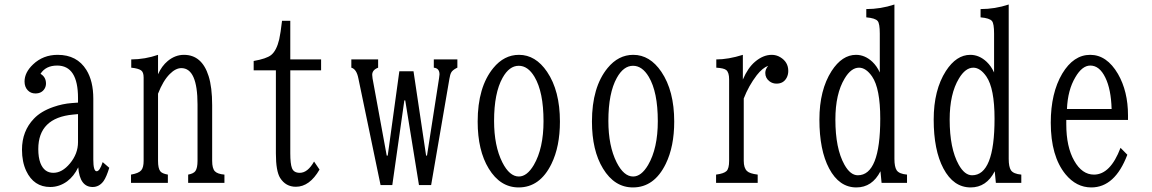

<svg xmlns="http://www.w3.org/2000/svg" viewBox="-20 -800 5040 840"><path d="M321.3 -351.1V-371.1Q321.3 -513.2 230 -513.2Q180.2 -513.2 157.2 -477.1Q181.2 -462.9 181.2 -434.6Q181.2 -421.9 174.8 -411.6Q162.1 -391.1 134.8 -391.1Q114.3 -391.1 101.1 -405.3Q87.4 -419.9 87.4 -443.4Q87.4 -482.9 124.5 -518.1Q168.5 -560.1 232.4 -560.1Q316.9 -560.1 357.9 -494.1Q388.2 -445.3 388.2 -368.2V-102.1Q388.2 -50.8 402.8 -50.8Q416.5 -50.8 429.2 -90.8L458 -65.9Q445.8 -25.9 433.1 -7.8Q414.1 18.1 385.3 18.1Q329.1 18.1 322.3 -67.9Q303.7 -29.3 273.9 -6.8Q239.7 18.1 199.7 18.1Q127.9 18.1 94.7 -52.2Q76.2 -91.8 76.2 -145Q76.2 -226.6 128.4 -280.8Q158.7 -313 213.4 -332Q253.9 -346.2 294.4 -349.1ZM321.3 -300.8 300.3 -298.8Q147.5 -284.7 147.5 -147.9Q147.5 -111.3 156.7 -86.9Q173.3 -43.9 213.4 -43.9Q252 -43.9 286.1 -85Q321.3 -127.4 321.3 -178.2Z M553.2 0V-36.1Q587.4 -42 598.1 -55.2Q608.4 -67.4 608.4 -96.2V-460.9Q608.4 -484.4 597.2 -492.2Q584.5 -501 554.2 -503.9V-540Q615.2 -540.5 671.4 -560.1V-475.1Q687.5 -511.2 713.9 -533.2Q746.6 -560.1 784.7 -560.1Q863.3 -560.1 892.6 -467.3Q908.2 -418 908.2 -339.8V-96.2Q908.2 -63.5 919.9 -50.8Q931.6 -38.6 961.9 -36.1V0H803.2V-36.1Q827.1 -40.5 835 -51.8Q844.2 -65.4 844.2 -96.2V-342.8Q844.2 -502 773.4 -502Q748.5 -502 722.7 -476.1Q693.4 -446.8 671.4 -390.1V-96.2Q671.4 -63.5 681.2 -50.8Q689 -40.5 714.4 -36.1V0Z M1089.8 -492.2V-533.2Q1145.5 -543 1166 -559.1Q1189.9 -578.1 1201.7 -628.4Q1207.5 -654.3 1213.9 -709H1250V-540H1384.8V-492.2H1250V-129.9Q1250 -83.5 1257.3 -64.5Q1265.1 -43.9 1291.5 -43.9Q1326.2 -43.9 1354 -93.3L1377.9 -58.1Q1334.5 17.1 1274.4 17.1Q1230 17.1 1205.6 -21.5Q1187 -51.3 1187 -128.9V-492.2Z M1517.1 -540H1634.3V-503.9Q1608.4 -494.1 1608.4 -472.7Q1608.4 -466.3 1609.9 -457L1671.9 -119.1H1676.3L1727.1 -488.3H1789.1L1844.2 -119.1H1848.1L1900.9 -458Q1902.8 -469.2 1902.8 -474.6Q1902.8 -501.5 1877.9 -503.9V-540H1981V-503.9Q1979.5 -503.4 1978.5 -502.9Q1959.5 -493.2 1954.1 -482.9Q1949.2 -474.1 1946.3 -456.1L1866.2 9.8H1813L1752.9 -360.8H1749L1696.3 9.8H1645L1547.9 -457Q1540 -497.6 1517.1 -503.9Z M2250.5 -560.1Q2323.2 -560.1 2373.5 -485.8Q2429.7 -402.8 2429.7 -268.1Q2429.7 -158.7 2392.6 -83Q2342.3 20 2249 20Q2168.5 20 2118.2 -62.5Q2069.8 -141.6 2069.8 -268.1Q2069.8 -418.9 2138.2 -502.4Q2185.5 -560.1 2250.5 -560.1ZM2249.5 -512.2Q2208 -512.2 2178.7 -459.5Q2141.6 -393.1 2141.6 -271Q2141.6 -161.6 2177.7 -89.8Q2209 -27.8 2250 -27.8Q2285.6 -27.8 2315.4 -78.1Q2357.9 -150.9 2357.9 -270Q2357.9 -397.5 2318.4 -463.9Q2289.6 -512.2 2249.5 -512.2Z M2750.5 -560.1Q2823.2 -560.1 2873.5 -485.8Q2929.7 -402.8 2929.7 -268.1Q2929.7 -158.7 2892.6 -83Q2842.3 20 2749 20Q2668.5 20 2618.2 -62.5Q2569.8 -141.6 2569.8 -268.1Q2569.8 -418.9 2638.2 -502.4Q2685.5 -560.1 2750.5 -560.1ZM2749.5 -512.2Q2708 -512.2 2678.7 -459.5Q2641.6 -393.1 2641.6 -271Q2641.6 -161.6 2677.7 -89.8Q2709 -27.8 2750 -27.8Q2785.6 -27.8 2815.4 -78.1Q2857.9 -150.9 2857.9 -270Q2857.9 -397.5 2818.4 -463.9Q2789.6 -512.2 2749.5 -512.2Z M3112.8 0V-36.1Q3147 -40.5 3158.7 -51.8Q3169.9 -63 3169.9 -96.2V-453.1Q3169.9 -482.4 3157.7 -493.2Q3147.5 -502 3113.8 -503.9V-540Q3166 -540 3230 -560.1V-452.1Q3252 -503.4 3283.2 -529.8Q3318.8 -560.1 3356.4 -560.1Q3376.5 -560.1 3393.6 -549.8Q3428.7 -528.8 3428.7 -489.7Q3428.7 -473.6 3421.9 -460.4Q3408.2 -434.1 3377.4 -434.1Q3360.4 -434.1 3347.2 -443.8Q3328.1 -458 3328.1 -481Q3328.1 -496.6 3340.8 -512.2Q3315.9 -502.9 3291 -471.2Q3255.4 -424.8 3233.9 -369.1V-96.2Q3233.9 -65.4 3248 -51.8Q3259.3 -40.5 3294.9 -36.1V0Z M3836.9 0 3832 -50.8Q3795.9 20 3726.6 20Q3651.4 20 3607.4 -63Q3564.9 -143.1 3564.9 -276.9Q3564.9 -406.2 3618.2 -489.3Q3664.1 -560.1 3725.1 -560.1Q3764.2 -560.1 3796.9 -529.3Q3816.4 -510.7 3829.1 -482.9V-652.8Q3829.1 -697.3 3819.8 -708Q3809.6 -720.7 3770 -724.1V-760.3Q3833 -760.3 3893.1 -780.3V-105Q3893.1 -70.3 3902.8 -55.2Q3913.6 -39.1 3948.2 -36.1V0ZM3738.3 -503.9Q3703.6 -503.9 3675.3 -456.5Q3634.8 -389.6 3634.8 -276.9Q3634.8 -150.4 3674.3 -79.6Q3700.2 -33.2 3732.9 -33.2Q3831.1 -33.2 3831.1 -280.8Q3831.1 -413.1 3795.4 -465.3Q3768.6 -503.9 3738.3 -503.9Z M4336.9 0 4332 -50.8Q4295.9 20 4226.6 20Q4151.4 20 4107.4 -63Q4064.9 -143.1 4064.9 -276.9Q4064.9 -406.2 4118.2 -489.3Q4164.1 -560.1 4225.1 -560.1Q4264.2 -560.1 4296.9 -529.3Q4316.4 -510.7 4329.1 -482.9V-652.8Q4329.1 -697.3 4319.8 -708Q4309.6 -720.7 4270 -724.1V-760.3Q4333 -760.3 4393.1 -780.3V-105Q4393.1 -70.3 4402.8 -55.2Q4413.6 -39.1 4448.2 -36.1V0ZM4238.3 -503.9Q4203.6 -503.9 4175.3 -456.5Q4134.8 -389.6 4134.8 -276.9Q4134.8 -150.4 4174.3 -79.6Q4200.2 -33.2 4232.9 -33.2Q4331.1 -33.2 4331.1 -280.8Q4331.1 -413.1 4295.4 -465.3Q4268.6 -503.9 4238.3 -503.9Z M4645 -275.4V-256.3Q4645 -157.2 4679.7 -96.7Q4713.9 -36.1 4766.1 -36.1Q4837.9 -36.1 4882.3 -153.3L4912.1 -123Q4857.9 20 4754.4 20Q4689 20 4641.6 -37.6Q4577.1 -116.7 4577.1 -263.2Q4577.1 -393.1 4627.4 -478Q4676.8 -560.1 4749.5 -560.1Q4822.3 -560.1 4871.1 -476.6Q4915 -400.4 4915 -295.4V-275.4ZM4843.3 -323.2Q4840.8 -409.7 4815.9 -460.4Q4790.5 -513.2 4750 -513.2Q4714.4 -513.2 4684.6 -461.9Q4651.4 -406.2 4647.9 -323.2Z"/></svg>

Font: BIZ UDMincho
Style: Regular
Weight: 400
Monospace: yes
Designer: TypeBank Co., Ltd.
Foundry: Morisawa Inc.
Version: Version 1.06